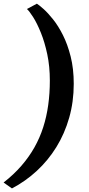

<svg xmlns="http://www.w3.org/2000/svg" viewBox="-32 -870 484 1044"><path d="M369 -414Q369 -316.5 344.2 -229.8Q319.5 -143 274.5 -70.2Q229.5 2.5 168 59.2Q106.5 116 33 154.5L-12.5 122.5Q42.5 79.5 84 31.8Q125.5 -16 155 -68.2Q184.5 -120.5 203 -178.2Q221.5 -236 230.2 -299.2Q239 -362.5 239 -431.5Q239 -509 225 -575Q211 -641 190.2 -692.2Q169.5 -743.5 148.5 -776.5Q127.5 -809.5 114.5 -821L168.5 -850Q180.5 -842.5 204.2 -821.5Q228 -800.5 256.2 -765.2Q284.5 -730 310 -679.5Q335.5 -629 352.2 -562.8Q369 -496.5 369 -414Z"/></svg>

Font: Merriweather 60pt ExtraBold
Style: Italic
Weight: 800
Italic angle: -7.8°
Version: Version 2.101